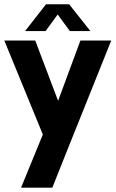

<svg xmlns="http://www.w3.org/2000/svg" viewBox="-24 -615 536 891"><path d="M243.7 -547.9 300.3 -470.7H395.5L296.9 -595.2H189.5L92.3 -470.7H187.5ZM349.1 -426.8 245.6 -147 139.6 -426.8H-3.9L174.8 9.3L73.7 255.9H218.8L292 72.3L492.2 -426.8Z"/></svg>

Font: Now ExtraBold
Style: Regular
Weight: 800
Designer: Alfredo Marco Pradil
Foundry: Alfredo Marco Pradil
Version: Version 1.200;hotconv 1.0.109;makeotfexe 2.5.65596